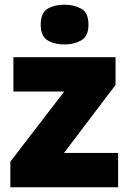

<svg xmlns="http://www.w3.org/2000/svg" viewBox="-20 -796 547 816"><path d="M482 0H24V-109L253 -407H37V-553H471V-435L252 -146H482ZM254 -776Q295 -776 325.5 -759Q356 -742 356 -691Q356 -642 325.5 -624.5Q295 -607 254 -607Q212 -607 182.5 -624.5Q153 -642 153 -691Q153 -742 182.5 -759Q212 -776 254 -776Z"/></svg>

Font: Noto Sans Ethiopic Black
Style: Regular
Weight: 900
Designer: Monotype Design Team
Foundry: Monotype Imaging Inc.
Version: Version 2.102; ttfautohint (v1.8.4.7-5d5b)